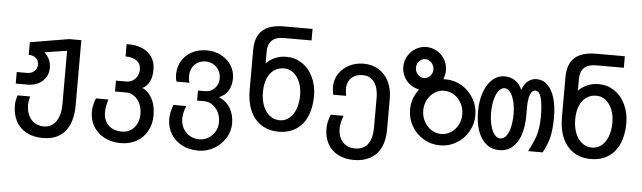

<svg xmlns="http://www.w3.org/2000/svg" viewBox="-57 -1019 4913 1470"><g transform="rotate(5 2400.0 -284.0)"><path d="M72 -10Q72 -46 86.5 -86.5H182.5Q172 -48 172 -21.5Q172 24 188.5 59.2Q205 94.5 235.5 113.8Q266 133 306.5 133Q346 133 374.8 111Q403.5 89 418.8 48.5Q434 8 434 -47V-459.5L262 -433Q287.5 -409.5 300.8 -379.8Q314 -350 314 -318Q314 -276.5 293.8 -244Q273.5 -211.5 237.2 -193.2Q201 -175 155.5 -175H64V-264H143.5Q165.5 -264 183.2 -273.2Q201 -282.5 211 -298.8Q221 -315 221 -334.5Q221 -366 199.5 -384.5Q178 -403 144 -403V-500L441.5 -550H535.5V-51Q535.5 82 476.8 152Q418 222 306.5 222Q234.5 222 181.5 194Q128.5 166 100.2 113.8Q72 61.5 72 -10Z M663.5 -10.5Q663.5 -37 669 -62Q674.5 -87 686 -115.5H781.5Q771.5 -80.5 767.8 -59.8Q764 -39 764 -16Q764 25.5 781 56.2Q798 87 830 103.8Q862 120.5 905 120.5Q943.5 120.5 973 101.8Q1002.5 83 1019 49.8Q1035.5 16.5 1035.5 -26.5Q1035.5 -69.5 1019.5 -104.8Q1003.5 -140 975.5 -160.5Q947.5 -181 912.5 -181H826.5V-264.5H905.5Q933 -264.5 954.8 -277.8Q976.5 -291 989 -314.2Q1001.5 -337.5 1001.5 -366Q1001.5 -408 971 -431.2Q940.5 -454.5 883.5 -455.5V-550Q953 -552 1003 -530.8Q1053 -509.5 1079.2 -469Q1105.5 -428.5 1105.5 -373Q1105.5 -318 1087 -281Q1068.5 -244 1033 -226Q1081 -205 1108.8 -151.8Q1136.5 -98.5 1136.5 -25Q1136.5 43.5 1107 96.8Q1077.5 150 1024.8 179.5Q972 209 904.5 209Q834.5 209 779.8 181Q725 153 694.2 103Q663.5 53 663.5 -10.5Z M1258.5 -7.5Q1258.5 -34.5 1264 -60.8Q1269.5 -87 1281 -117.5H1379.5Q1369 -92.5 1363.2 -66Q1357.5 -39.5 1357.5 -17.5Q1357.5 23.5 1376.5 56.8Q1395.5 90 1428 108.8Q1460.5 127.5 1500.5 127.5Q1537.5 127.5 1569.8 108.5Q1602 89.5 1621 56.8Q1640 24 1640 -16.5Q1640 -58.5 1622.8 -92.8Q1605.5 -127 1576.2 -146.8Q1547 -166.5 1512.5 -166.5H1458.5V-243.5H1512.5Q1541.5 -243.5 1565.2 -257.5Q1589 -271.5 1602.8 -296Q1616.5 -320.5 1616.5 -351Q1616.5 -384.5 1600.8 -412Q1585 -439.5 1558.5 -455Q1532 -470.5 1500.5 -470.5Q1465 -470.5 1438 -455.2Q1411 -440 1396 -412.2Q1381 -384.5 1381 -347Q1381 -330 1382.8 -319.8Q1384.5 -309.5 1389.5 -297.5H1289Q1280.5 -322 1280.5 -349Q1280.5 -409 1308.5 -456.2Q1336.5 -503.5 1386.5 -529.8Q1436.5 -556 1500.5 -556Q1561 -556 1610.5 -530Q1660 -504 1688.8 -459Q1717.5 -414 1717.5 -359.5Q1717.5 -303 1692.8 -263.5Q1668 -224 1623 -207Q1680 -183 1710.5 -132.8Q1741 -82.5 1741 -14.5Q1741 46 1708 98.8Q1675 151.5 1619.8 183Q1564.5 214.5 1500.5 214.5Q1430.5 214.5 1375.5 186.2Q1320.5 158 1289.5 107.2Q1258.5 56.5 1258.5 -7.5Z M1852.5 -281V-589Q1852.5 -691.5 1906.5 -740.8Q1960.5 -790 2073 -790H2291.5V-701.5H2078Q2018 -701.5 1987.2 -672.2Q1956.5 -643 1956.5 -588V-496Q1983.5 -525 2024 -542.5Q2064.5 -560 2111 -560Q2144.5 -560 2173.2 -551.8Q2202 -543.5 2230.5 -525Q2284.5 -490.5 2316 -425Q2347.5 -359.5 2347.5 -281Q2347.5 -188.5 2318 -121.5Q2288.5 -54.5 2232.8 -19Q2177 16.5 2100 16.5Q2024 16.5 1968 -19.5Q1912 -55.5 1882.2 -122.5Q1852.5 -189.5 1852.5 -281ZM2241 -275.5Q2241 -330 2223.2 -374.5Q2205.5 -419 2173.8 -444.5Q2142 -470 2101.5 -470Q2056 -470 2023 -446Q1990 -422 1972.5 -378.2Q1955 -334.5 1955 -275.5Q1955 -216.5 1973.2 -170Q1991.5 -123.5 2024.8 -97.5Q2058 -71.5 2101.5 -71.5Q2143 -71.5 2174.8 -97.5Q2206.5 -123.5 2223.8 -170Q2241 -216.5 2241 -275.5Z M2464 -40Q2464 -89.5 2487 -148H2586.5Q2576.5 -124 2570.5 -97.5Q2564.5 -71 2564.5 -49Q2564.5 -7 2580 25.2Q2595.5 57.5 2624.8 75.5Q2654 93.5 2693.5 93.5Q2759 93.5 2792.5 49.5Q2826 5.5 2826 -77V-308Q2826 -384 2794.5 -427.5Q2763 -471 2704.5 -471Q2668.5 -471 2641.8 -456.5Q2615 -442 2600.8 -416.8Q2586.5 -391.5 2586.5 -361Q2586.5 -333.5 2592 -302H2493Q2491 -312.5 2488.5 -329.8Q2486 -347 2486 -364Q2486 -418.5 2515 -463Q2544 -507.5 2594 -533.2Q2644 -559 2704.5 -559Q2770.5 -559 2821 -528Q2871.5 -497 2899.2 -440.5Q2927 -384 2927 -311V-69Q2927 10 2899.5 66.5Q2872 123 2819.5 152.5Q2767 182 2693.5 182Q2623.5 182 2571.5 155Q2519.5 128 2491.8 78Q2464 28 2464 -40Z M3089 -240Q3089 -284.5 3103.5 -325.2Q3118 -366 3145 -399.5Q3106.5 -406 3075.5 -429Q3044.5 -452 3026.8 -486.5Q3009 -521 3009 -561.5Q3009 -607 3031.2 -645.2Q3053.5 -683.5 3091.2 -705.8Q3129 -728 3172.5 -728Q3217 -728 3254.8 -705.8Q3292.5 -683.5 3314.5 -645.5Q3336.5 -607.5 3336.5 -562.5Q3336.5 -527 3322 -494L3340 -494.5Q3408.5 -494.5 3466 -459.8Q3523.5 -425 3557.2 -366.5Q3591 -308 3591 -240Q3591 -171.5 3557.2 -113.2Q3523.5 -55 3466.2 -21Q3409 13 3341 13Q3272.5 13 3214.8 -20.8Q3157 -54.5 3123 -112.5Q3089 -170.5 3089 -240ZM3490.5 -238Q3490.5 -283.5 3470 -322.2Q3449.5 -361 3414.2 -383.8Q3379 -406.5 3337.5 -406.5Q3297 -406.5 3263.2 -384.2Q3229.5 -362 3209.8 -324.5Q3190 -287 3190 -242.5Q3190 -196.5 3210.8 -158Q3231.5 -119.5 3266.5 -97Q3301.5 -74.5 3342 -74.5Q3382 -74.5 3416.2 -96.5Q3450.5 -118.5 3470.5 -156Q3490.5 -193.5 3490.5 -238ZM3240.5 -561Q3240.5 -580.5 3231 -597.5Q3221.5 -614.5 3205.5 -624.5Q3189.5 -634.5 3171 -634.5Q3152.5 -634.5 3137.8 -624.8Q3123 -615 3114.5 -598.8Q3106 -582.5 3106 -563.5Q3106 -544 3115.2 -527Q3124.5 -510 3140.2 -500Q3156 -490 3174.5 -490Q3192.5 -490 3207.8 -499.8Q3223 -509.5 3231.8 -525.8Q3240.5 -542 3240.5 -561Z M3608.5 -272.5Q3608.5 -349.5 3630 -414.2Q3651.5 -479 3692.8 -517.8Q3734 -556.5 3790 -556.5Q3836 -556.5 3871.2 -532.2Q3906.5 -508 3923.5 -464Q3940 -510.5 3968.8 -533.5Q3997.5 -556.5 4035.5 -556.5Q4083.5 -556.5 4119 -522Q4154.5 -487.5 4173.2 -424.5Q4192 -361.5 4192 -277.5Q4192 -191.5 4179 -130.8Q4166 -70 4129 -2H4017Q4045.5 -55 4061.5 -95.8Q4077.5 -136.5 4084.5 -179.2Q4091.5 -222 4091.5 -277.5Q4091.5 -364.5 4077.5 -416.5Q4063.5 -468.5 4033 -468.5Q4005 -468.5 3992.2 -430.8Q3979.5 -393 3979.5 -336V-272.5Q3979.5 -186 3957.8 -122.2Q3936 -58.5 3894.5 -24.2Q3853 10 3795.5 10Q3738 10 3695.8 -24.2Q3653.5 -58.5 3631 -122.2Q3608.5 -186 3608.5 -272.5ZM3881.5 -272.5Q3881.5 -326.5 3870.5 -370.8Q3859.5 -415 3840 -440.5Q3820.5 -466 3795.5 -466Q3770.5 -466 3750.8 -440.2Q3731 -414.5 3720 -370.2Q3709 -326 3709 -272.5Q3709 -218.5 3720 -174.5Q3731 -130.5 3750.8 -105.2Q3770.5 -80 3796 -80Q3824 -80 3843.5 -107.8Q3863 -135.5 3872.2 -179.5Q3881.5 -223.5 3881.5 -272.5Z M4252.5 -281V-589Q4252.5 -691.5 4306.5 -740.8Q4360.5 -790 4473 -790H4691.5V-701.5H4478Q4418 -701.5 4387.2 -672.2Q4356.5 -643 4356.5 -588V-496Q4383.5 -525 4424 -542.5Q4464.5 -560 4511 -560Q4544.5 -560 4573.2 -551.8Q4602 -543.5 4630.5 -525Q4684.5 -490.5 4716 -425Q4747.5 -359.5 4747.5 -281Q4747.5 -188.5 4718 -121.5Q4688.5 -54.5 4632.8 -19Q4577 16.5 4500 16.5Q4424 16.5 4368 -19.5Q4312 -55.5 4282.2 -122.5Q4252.5 -189.5 4252.5 -281ZM4641 -275.5Q4641 -330 4623.2 -374.5Q4605.5 -419 4573.8 -444.5Q4542 -470 4501.5 -470Q4456 -470 4423 -446Q4390 -422 4372.5 -378.2Q4355 -334.5 4355 -275.5Q4355 -216.5 4373.2 -170Q4391.5 -123.5 4424.8 -97.5Q4458 -71.5 4501.5 -71.5Q4543 -71.5 4574.8 -97.5Q4606.5 -123.5 4623.8 -170Q4641 -216.5 4641 -275.5Z"/></g></svg>

Font: JuliaMono Medium
Style: Regular
Weight: 500
Monospace: yes
Designer: cormullion
Foundry: corm
Version: Version 0.054; ttfautohint (v1.8.4)